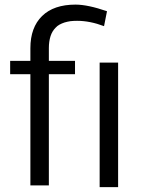

<svg xmlns="http://www.w3.org/2000/svg" viewBox="-20 -804 611 817"><path d="M187.9 -15.1V-480.6V-488.2H195.5H299.2V-545.1H195.5H187.9V-552.6V-600C187.9 -618.6 190.4 -635.3 195 -649.9C199.5 -664.5 207.1 -676.6 216.6 -686.1C221.2 -691.2 226.7 -695.7 233.2 -699.2C239.8 -702.8 246.9 -705.8 254.4 -708.3C262 -710.8 270.5 -712.3 279.6 -713.9C288.2 -714.9 297.7 -715.4 308.3 -715.4C344.6 -715.4 382.9 -707.8 422.7 -692.7L435.3 -756.2C381.4 -774.8 336.5 -784.4 301.3 -784.4C239.8 -784.4 192.4 -768.3 159.2 -736C125.9 -703.3 109.3 -657.9 109.3 -599V-552.6V-545.1H101.8H23.2V-488.2H101.8H109.3V-480.6V-15.1ZM482.6 -537.5H404V-7.6H482.6Z"/></svg>

Font: Vazir FD Light
Style: Regular
Weight: 300
Foundry: DejaVu fonts team - Redesigned by Saber Rastikerdar
Version: Version 21.10;October 20, 2019;FontCreator 12.0.0.2547 64-bi